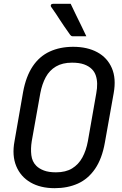

<svg xmlns="http://www.w3.org/2000/svg" viewBox="-20 -965 640 1005"><path d="M363 -720Q437 -720 489.5 -691.5Q542 -663 565.5 -608.5Q589 -554 575 -477L529 -219Q514 -134 477.5 -81Q441 -28 387.5 -4Q334 20 266 20Q192 20 140 -10Q88 -40 65 -95.5Q42 -151 56 -226L101 -484Q116 -565 151 -617.5Q186 -670 240 -695Q294 -720 363 -720ZM146 -225Q140 -187 144 -153Q148 -119 170 -97Q185 -82 210 -72.5Q235 -63 273 -63Q324 -63 357.5 -83.5Q391 -104 411 -140.5Q431 -177 440 -226L484 -477Q489 -504 488.5 -527Q488 -550 481.5 -569.5Q475 -589 461 -603Q445 -619 420 -628Q395 -637 357 -637Q307 -637 273 -617Q239 -597 219.5 -561Q200 -525 191 -477ZM350 -945Q365 -914 378 -886.5Q391 -859 404.5 -832.5Q418 -806 432 -775Q419 -775 408.5 -775Q398 -775 387.5 -775Q377 -775 362 -775Q356 -775 352.5 -777.5Q349 -780 347 -783Q328 -810 315.5 -828Q303 -846 293.5 -861Q284 -876 273 -892.5Q262 -909 247 -930Q244 -935 247 -940Q250 -945 257 -945Q278 -945 291.5 -945Q305 -945 318.5 -945Q332 -945 350 -945Z"/></svg>

Font: RecMonoLinear Nerd Font Mono
Style: Italic
Weight: 400
Italic angle: -10°
Monospace: yes
Version: Version 1.085; ttfautohint (v1.8.4.7-5d5b);Nerd Fonts 3.2.1